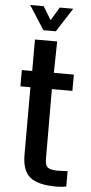

<svg xmlns="http://www.w3.org/2000/svg" viewBox="-63 -989 492 1034"><g transform="rotate(5 183.0 -472.0)"><path d="M283 9Q182 9 139.5 -26.5Q97 -62 97 -147V-512H43V-600H99V-770H219L216 -600H324V-512H213L214 -134Q214 -100 229 -88.5Q244 -77 283 -77Q298 -77 309.5 -78Q321 -79 336 -79V4Q314 9 283 9ZM57 -953H130L174 -881L217 -953H290L207 -824H140Z"/></g></svg>

Font: Big Shoulders Text
Style: Bold
Weight: 700
Designer: Patric King
Foundry: XO Type Co
Version: Version 1.000; ttfautohint (v1.8.2)